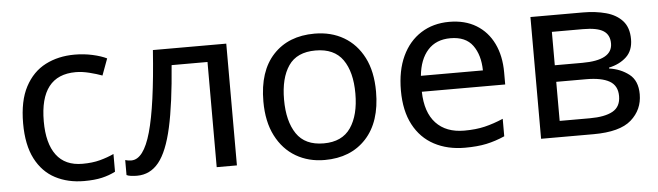

<svg xmlns="http://www.w3.org/2000/svg" viewBox="-41 -689 2884 842"><g transform="rotate(-5 1401.5 -268.0)"><path d="M300 10Q229 10 173.5 -19Q118 -48 86.5 -109Q55 -170 55 -265Q55 -364 88 -426Q121 -488 177.5 -517Q234 -546 306 -546Q347 -546 385 -537.5Q423 -529 447 -517L420 -444Q396 -453 364 -461Q332 -469 304 -469Q146 -469 146 -266Q146 -169 184.5 -117.5Q223 -66 299 -66Q343 -66 376.5 -75Q410 -84 438 -97V-19Q411 -5 378.5 2.5Q346 10 300 10Z M973 0H884V-463H726Q713 -294 690 -190.5Q667 -87 629 -40Q591 7 533 7Q520 7 507.5 5.5Q495 4 487 0V-66Q493 -64 500 -63Q507 -62 514 -62Q568 -62 600.5 -177Q633 -292 650 -536H973Z M1609 -269Q1609 -136 1541.5 -63Q1474 10 1359 10Q1288 10 1232.5 -22.5Q1177 -55 1145 -117.5Q1113 -180 1113 -269Q1113 -402 1180 -474Q1247 -546 1362 -546Q1435 -546 1490.5 -513.5Q1546 -481 1577.5 -419.5Q1609 -358 1609 -269ZM1204 -269Q1204 -174 1241.5 -118.5Q1279 -63 1361 -63Q1442 -63 1480 -118.5Q1518 -174 1518 -269Q1518 -364 1480 -418Q1442 -472 1360 -472Q1278 -472 1241 -418Q1204 -364 1204 -269Z M1955 -546Q2024 -546 2073.5 -516Q2123 -486 2149.5 -431.5Q2176 -377 2176 -304V-251H1809Q1811 -160 1855.5 -112.5Q1900 -65 1980 -65Q2031 -65 2070.5 -74.5Q2110 -84 2152 -102V-25Q2111 -7 2071 1.5Q2031 10 1976 10Q1900 10 1841.5 -21Q1783 -52 1750.5 -113.5Q1718 -175 1718 -264Q1718 -352 1747.5 -415Q1777 -478 1830.5 -512Q1884 -546 1955 -546ZM1954 -474Q1891 -474 1854.5 -433.5Q1818 -393 1811 -321H2084Q2083 -389 2052 -431.5Q2021 -474 1954 -474Z M2743 -401Q2743 -351 2713 -323Q2683 -295 2636 -285V-281Q2686 -274 2723 -245.5Q2760 -217 2760 -157Q2760 -89 2709.5 -44.5Q2659 0 2543 0H2312V-536H2542Q2599 -536 2644.5 -523.5Q2690 -511 2716.5 -481.5Q2743 -452 2743 -401ZM2654 -390Q2654 -428 2626.5 -445.5Q2599 -463 2537 -463H2400V-316H2521Q2654 -316 2654 -390ZM2669 -157Q2669 -203 2634 -223Q2599 -243 2531 -243H2400V-71H2533Q2599 -71 2634 -90.5Q2669 -110 2669 -157Z"/></g></svg>

Font: Noto IKEA Latin
Style: Regular
Weight: 400
Designer: Monotype Design Team
Foundry: Monotype Imaging Inc.
Version: Version 1.0